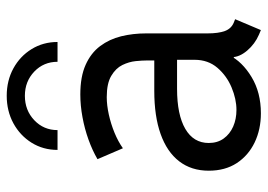

<svg xmlns="http://www.w3.org/2000/svg" viewBox="-132 -652 792 568"><g transform="rotate(-90 264.0 -368.0)"><path d="M212.9 7.8Q165 7.8 126.5 -10.7Q87.9 -29.3 65.4 -63.7Q43 -98.1 43 -146.5Q43 -197.8 70.8 -233.9Q98.6 -270 151.4 -288.8Q204.1 -307.6 279.3 -307.6H386.7V-240.2H285.2Q208.5 -240.2 166.7 -215.8Q125 -191.4 125 -146.5Q125 -120.6 138.2 -102.3Q151.4 -84 173.6 -74.2Q195.8 -64.5 222.7 -64.5Q254.9 -64.5 289.3 -78.9Q323.7 -93.3 347.4 -120.8Q371.1 -148.4 371.1 -188.5V-242.2L369.1 -272.5V-330.1Q369.1 -342.8 367.2 -362.5Q365.2 -382.3 355.7 -401.9Q346.2 -421.4 323.7 -434.8Q301.3 -448.2 260.7 -448.2Q236.8 -448.2 209.2 -442.1Q181.6 -436 155.5 -425.3Q129.4 -414.6 109.4 -400.4L77.1 -475.6Q103 -490.7 135 -502.2Q167 -513.7 201.4 -520Q235.8 -526.4 268.6 -526.4Q321.3 -526.4 356.2 -510.7Q391.1 -495.1 411.6 -467.8Q432.1 -440.4 440.7 -405.5Q449.2 -370.6 449.2 -332V-150.4Q449.2 -117.7 456.3 -98.6Q463.4 -79.6 481.4 -72.3L491.2 -68.4L459 7.8L445.3 2Q418 -9.8 398.4 -32.7Q378.9 -55.7 378.9 -78.1L395.5 -72.3H363.3L384.8 -85.9Q365.7 -47.4 320.1 -19.8Q274.4 7.8 212.9 7.8ZM264.6 -744.1Q309.6 -744.1 345.7 -724.4Q381.8 -704.6 402.8 -670.4Q423.8 -636.2 423.8 -593.8H365.2Q365.2 -634.8 336.2 -662.6Q307.1 -690.4 264.6 -690.4Q221.7 -690.4 192.4 -662.6Q163.1 -634.8 163.1 -593.8H104.5Q104.5 -636.2 125.7 -670.4Q147 -704.6 183.3 -724.4Q219.7 -744.1 264.6 -744.1Z"/></g></svg>

Font: Reddit Sans
Style: Regular
Weight: 400
Designer: Stephen Hutchings
Foundry: Reddit
Version: Version 1.014